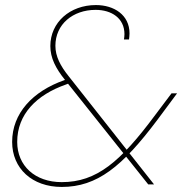

<svg xmlns="http://www.w3.org/2000/svg" viewBox="-20 -729 720 759"><path d="M490 -573C491 -581 492 -589 492 -597C492 -670 431 -709 359 -709C257 -709 179 -641 179 -547C179 -500 200 -459 237 -413L566 0H589L252 -427C219 -468 199 -506 199 -548C199 -633 268 -690 358 -690C421 -690 472 -657 472 -594C472 -587 471 -580 470 -573ZM251 -418 234 -412C109 -368 28 -281 28 -168C28 -63 107 10 224 10C364 10 463 -70 602 -255L680 -360H658L594 -275C456 -89 362 -9 224 -9C118 -9 48 -74 48 -168C48 -277 124 -354 241 -395L262 -403Z"/></svg>

Font: Poppins Devanagari Thin
Style: Italic
Weight: 100
Italic angle: -10°
Designer: Ninad Kale (Devanagari), Jonny Pinhorn (Latin)
Foundry: Indian Type Foundry
Version: 4.005